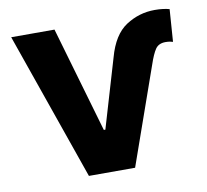

<svg xmlns="http://www.w3.org/2000/svg" viewBox="-66 -626 752 698"><g transform="rotate(-10 309.5 -276.5)"><path d="M17 -545.5H176.8L290.1 -155.2H295.8L370.7 -408.4Q392.8 -489.3 441.4 -521Q490.1 -552.6 547.6 -552.6Q564.6 -552.6 578.3 -550.8Q592 -549 601.9 -546.2L593.4 -426.8Q589.8 -427.9 583.3 -429.3Q576.7 -430.8 566.4 -430.8Q540.8 -430.8 528.9 -413.4Q517 -396 504.3 -358L378.2 0H207.7Z"/></g></svg>

Font: Inter Zeller
Style: Bold
Weight: 700
Designer: Rasmus Andersson; Joe Bland
Foundry: zeller
Version: Version 3.015;git-dec3a8cb1